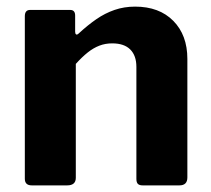

<svg xmlns="http://www.w3.org/2000/svg" viewBox="-20 -560 636 580"><path d="M76 0Q55 0 55 -20V-511Q55 -530 71 -530H192Q207 -530 207 -513V-464Q207 -458 210 -456Q213 -454 219 -460Q245 -484 271 -502Q297 -520 326 -530Q355 -540 388 -540Q461 -540 503.5 -497Q546 -454 546 -382V-24Q546 0 522 0H411Q401 0 396.5 -4.5Q392 -9 392 -20V-358Q392 -392 373.5 -410.5Q355 -429 319 -429Q298 -429 280 -422Q262 -415 245 -401.5Q228 -388 209 -367V-23Q209 0 183 0H76Z"/></svg>

Font: Libre Franklin Thin
Style: Bold
Weight: 700
Version: Version 3.000